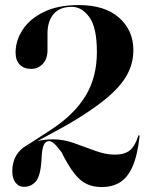

<svg xmlns="http://www.w3.org/2000/svg" viewBox="-20 -730 596 758"><path d="M28.5 -54Q28.5 -125 89 -158L184 -219.5Q274 -279 318.2 -352.2Q362.5 -425.5 362.5 -525Q362.5 -621.5 332.8 -662.2Q303 -703 263.5 -703Q216 -703 191.8 -674.8Q167.5 -646.5 167.5 -597.5V-532.5Q167.5 -497.5 148.8 -477.8Q130 -458 103.5 -458Q74.5 -458 58 -474.8Q41.5 -491.5 41.5 -522.5Q41.5 -570 69.8 -613Q98 -656 153.5 -683Q209 -710 291 -710Q394 -710 450.2 -660Q506.5 -610 506.5 -532.5Q506.5 -479.5 480.8 -433.2Q455 -387 398 -340Q341 -293 247 -238L128 -173Q156 -180 190 -180Q230.5 -180 273 -164.8Q315.5 -149.5 356.5 -134.5Q397.5 -119.5 433 -119.5Q471 -119.5 491.8 -135.8Q512.5 -152 525.5 -192.5Q526.5 -197 529 -196Q531 -195.5 531 -192Q522.5 -114.5 502.5 -70.8Q482.5 -27 452 -9.2Q421.5 8.5 382.5 8.5Q348.5 8.5 322.5 -3.5Q296.5 -15.5 272.8 -46Q249 -76.5 221.5 -131.5Q203.5 -155 192.8 -164Q182 -173 173.5 -173Q160.5 -173 153 -158Q145.5 -143 144 -102Q140.5 -36.5 122 -14.5Q103.5 7.5 75 7.5Q53.5 7.5 41 -9.5Q28.5 -26.5 28.5 -54Z"/></svg>

Font: Fraunces 144pt S000 SemiBold
Style: Regular
Weight: 600
Version: Version 1.000; ttfautohint (v1.8.3)